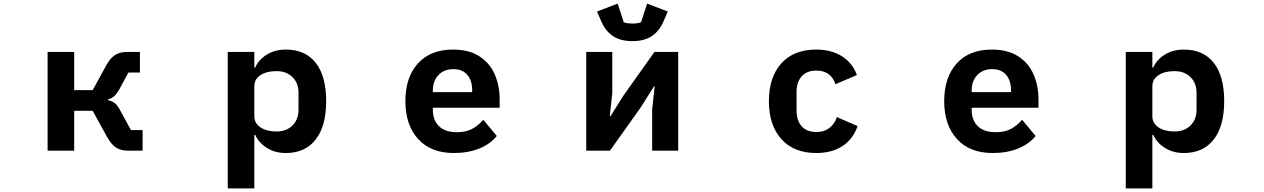

<svg xmlns="http://www.w3.org/2000/svg" viewBox="-20 -839 7040 1069"><path d="M245 0V-550H393V-337H496L572 -476Q594 -516 621 -533Q648 -550 690 -550H759V-435H695L644 -341Q630 -316 616 -303.5Q602 -291 582 -286V-281Q602 -277 617 -266Q632 -255 645 -232L709 -115H774V0H695Q653 0 626 -17.5Q599 -35 576 -77L496 -222H393V0Z M1248 210V-550H1396V-463H1401Q1420 -507 1465.5 -535Q1511 -563 1571 -563Q1680 -563 1738 -489Q1796 -415 1796 -276Q1796 -137 1737.5 -62Q1679 13 1571 13Q1511 13 1466 -15.5Q1421 -44 1401 -88H1396V210ZM1642 -228V-322Q1642 -377 1608 -410Q1574 -443 1520 -443Q1464 -443 1430 -420.5Q1396 -398 1396 -359V-192Q1396 -153 1430 -130Q1464 -107 1520 -107Q1574 -107 1608 -140Q1642 -173 1642 -228Z M2237 -276Q2237 -408 2306.5 -485.5Q2376 -563 2502 -563Q2591 -563 2649 -525.5Q2707 -488 2734.5 -425Q2762 -362 2762 -284V-239H2390V-228Q2390 -170 2424 -136.5Q2458 -103 2524 -103Q2574 -103 2608 -121Q2642 -139 2671 -172L2746 -82Q2710 -37 2648.5 -12Q2587 13 2507 13Q2379 13 2308 -65Q2237 -143 2237 -276ZM2390 -335V-326H2609V-336Q2609 -390 2582 -422Q2555 -454 2504 -454Q2452 -454 2421 -421Q2390 -388 2390 -335Z M3326 -724 3304 -775 3419 -819 3453 -715Q3471 -708 3501 -708Q3532 -708 3549 -715L3583 -819L3698 -775L3676 -724Q3653 -668 3610.5 -639Q3568 -610 3501 -610Q3434 -610 3391.5 -639Q3349 -668 3326 -724ZM3376 0H3244V-550H3389V-320L3375 -192H3379L3452 -308L3624 -550H3756V0H3611V-230L3625 -358H3621L3548 -242Z M4261 -275Q4261 -409 4330 -486Q4399 -563 4525 -563Q4609 -563 4668 -525.5Q4727 -488 4751 -421L4631 -370Q4622 -404 4595 -425Q4568 -446 4525 -446Q4472 -446 4443.5 -414Q4415 -382 4415 -326V-224Q4415 -168 4443.5 -136Q4472 -104 4525 -104Q4609 -104 4640 -187L4755 -137Q4728 -62 4669 -24.5Q4610 13 4525 13Q4400 13 4330.5 -64.5Q4261 -142 4261 -275Z M5237 -276Q5237 -408 5306.5 -485.5Q5376 -563 5502 -563Q5591 -563 5649 -525.5Q5707 -488 5734.5 -425Q5762 -362 5762 -284V-239H5390V-228Q5390 -170 5424 -136.5Q5458 -103 5524 -103Q5574 -103 5608 -121Q5642 -139 5671 -172L5746 -82Q5710 -37 5648.5 -12Q5587 13 5507 13Q5379 13 5308 -65Q5237 -143 5237 -276ZM5390 -335V-326H5609V-336Q5609 -390 5582 -422Q5555 -454 5504 -454Q5452 -454 5421 -421Q5390 -388 5390 -335Z M6248 210V-550H6396V-463H6401Q6420 -507 6465.5 -535Q6511 -563 6571 -563Q6680 -563 6738 -489Q6796 -415 6796 -276Q6796 -137 6737.5 -62Q6679 13 6571 13Q6511 13 6466 -15.5Q6421 -44 6401 -88H6396V210ZM6642 -228V-322Q6642 -377 6608 -410Q6574 -443 6520 -443Q6464 -443 6430 -420.5Q6396 -398 6396 -359V-192Q6396 -153 6430 -130Q6464 -107 6520 -107Q6574 -107 6608 -140Q6642 -173 6642 -228Z"/></svg>

Font: IBM Plex Sans JP
Style: Bold
Weight: 700
Designer: Mike Abbink; Paul van der Laan; Pieter van Rosmalen; Wujin Sim; Yejin Wi; Jinhee Kim; Boomi Park; Yona Kim; Kichan Ma
Foundry: Sandoll Inc.
Version: Version 1.001